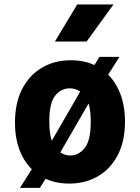

<svg xmlns="http://www.w3.org/2000/svg" viewBox="-20 -832 640 878"><path d="M296.5 7.5Q221.5 7.5 165.8 -26.5Q110 -60.5 79.2 -123.2Q48.5 -186 48.5 -271.5Q48.5 -361 81.2 -424.8Q114 -488.5 171.8 -522.5Q229.5 -556.5 304 -556.5Q380 -556.5 435.5 -521.8Q491 -487 521.2 -424Q551.5 -361 551.5 -276Q551.5 -186 518.5 -122.8Q485.5 -59.5 428 -26Q370.5 7.5 296.5 7.5ZM301 -121Q340 -121 367.5 -155.5Q395 -190 395 -275Q395 -361.5 366.8 -394.8Q338.5 -428 299 -428Q259.5 -428 232.5 -394.8Q205.5 -361.5 205.5 -277.5Q205.5 -190 234.2 -155.5Q263 -121 301 -121ZM71.5 27 146.5 -92 171 -109 377 -465.5 379.5 -483 435 -572H526L461 -468.5L437.5 -449.5L226.5 -84.5L223 -69L162.5 27ZM231 -642 333 -811.5H499L376 -642Z"/></svg>

Font: Spline Sans Mono
Style: Bold
Weight: 700
Designer: Eben Sorkin, Mirko Velimirovic
Foundry: Sorkin Type
Version: Version 1.004